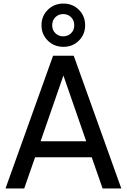

<svg xmlns="http://www.w3.org/2000/svg" viewBox="-20 -1058 712 1078"><path d="M11 0H116L177 -175H495L556 0H661L394 -745H278ZM208 -265 336 -634 464 -265ZM336 -795Q388 -795 423 -830Q458 -865 458 -916Q458 -968 423 -1003Q388 -1038 336 -1038Q284 -1038 248.5 -1003Q213 -968 213 -916Q213 -865 248.5 -830Q284 -795 336 -795ZM335 -854Q309 -854 291 -871.5Q273 -889 273 -916Q273 -944 291 -961.5Q309 -979 335 -979Q361 -979 379 -961.5Q397 -944 397 -916Q397 -889 379 -871.5Q361 -854 335 -854Z"/></svg>

Font: Plus Jakarta Sans Medium
Style: Regular
Weight: 500
Designer: Gumpita Rahayu
Foundry: Tokotype
Version: Version 2.004; ttfautohint (v1.8.3)